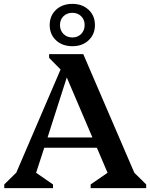

<svg xmlns="http://www.w3.org/2000/svg" viewBox="-20 -969 775 989"><path d="M2 0V-19L64 -80L292 -611L233 -671V-690H409L672 -79L733 -19V0H447V-19L534 -79L479 -208H208L166 -79L253 -19V0ZM225 -261H456L324 -570ZM353 -731Q301 -731 268.5 -761.5Q236 -792 236 -840Q236 -888 268.5 -918.5Q301 -949 353 -949Q404 -949 436.5 -918.5Q469 -888 469 -840Q469 -792 436.5 -761.5Q404 -731 353 -731ZM353 -776Q380 -776 398 -794Q416 -812 416 -840Q416 -868 398 -885.5Q380 -903 353 -903Q325 -903 307 -885.5Q289 -868 289 -840Q289 -812 307 -794Q325 -776 353 -776Z"/></svg>

Font: Platypi Medium
Style: Regular
Weight: 500
Designer: David Sargent
Foundry: Bolt Cutter Type
Version: Version 1.200; ttfautohint (v1.8.4.7-5d5b)